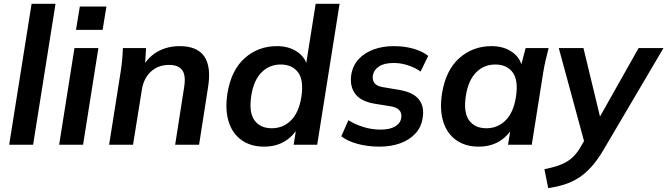

<svg xmlns="http://www.w3.org/2000/svg" viewBox="-20 -756 3486 1003"><path d="M28 0 145 -736H270L153 0Z M289 0 369 -505H494L414 0ZM377 -600 397 -722H536L516 -600Z M550 0 610 -379Q615 -410 618 -442Q621 -474 622 -505H743L737 -405L724 -404Q754 -459 804.5 -487Q855 -515 918 -515Q1010 -515 1047 -461.5Q1084 -408 1067 -301L1020 0H895L942 -301Q952 -363 931.5 -390Q911 -417 864 -417Q806 -417 768 -381.5Q730 -346 721 -287L675 0Z M1359 10Q1290 10 1242 -24Q1194 -58 1174.5 -120.5Q1155 -183 1168 -268Q1188 -390 1258.5 -452.5Q1329 -515 1427 -515Q1490 -515 1534 -484.5Q1578 -454 1587 -402H1576L1629 -736H1754L1637 0H1514L1531 -107H1546Q1521 -53 1473.5 -21.5Q1426 10 1359 10ZM1400 -86Q1458 -86 1499.5 -126.5Q1541 -167 1554 -248Q1568 -336 1537.5 -377.5Q1507 -419 1446 -419Q1388 -419 1347 -378.5Q1306 -338 1293 -258Q1279 -170 1309 -128Q1339 -86 1400 -86Z M1962 10Q1900 10 1847.5 -4.5Q1795 -19 1763 -44L1800 -128Q1835 -106 1878.5 -92.5Q1922 -79 1968 -79Q2017 -79 2044.5 -95.5Q2072 -112 2076 -140Q2080 -165 2066 -180.5Q2052 -196 2019 -201L1938 -214Q1865 -226 1835.5 -266Q1806 -306 1815 -366Q1823 -414 1853.5 -447Q1884 -480 1931.5 -497.5Q1979 -515 2037 -515Q2093 -515 2140 -501.5Q2187 -488 2217 -464L2177 -382Q2150 -402 2112.5 -414.5Q2075 -427 2037 -427Q1987 -427 1960 -409Q1933 -391 1928 -363Q1924 -339 1936 -322.5Q1948 -306 1979 -301L2062 -287Q2137 -275 2167.5 -237.5Q2198 -200 2188 -140Q2181 -92 2150 -58.5Q2119 -25 2071 -7.5Q2023 10 1962 10Z M2480 10Q2411 10 2363 -24Q2315 -58 2295.5 -120.5Q2276 -183 2289 -268Q2309 -390 2379.5 -452.5Q2450 -515 2548 -515Q2611 -515 2655 -484.5Q2699 -454 2708 -402L2698 -399L2726 -505H2846Q2838 -474 2830.5 -442Q2823 -410 2818 -379L2758 0H2634L2651 -107H2667Q2642 -53 2594.5 -21.5Q2547 10 2480 10ZM2521 -86Q2579 -86 2620.5 -126.5Q2662 -167 2675 -248Q2689 -336 2658.5 -377.5Q2628 -419 2567 -419Q2509 -419 2468 -378.5Q2427 -338 2414 -258Q2400 -170 2430 -128Q2460 -86 2521 -86Z M2844 227 2824 128Q2873 118 2907 105Q2941 92 2965.5 71Q2990 50 3010 17L3044 -42L3038 7L2899 -505H3028L3123 -111H3094L3316 -505H3446L3132 28Q3100 82 3067.5 117.5Q3035 153 3000.5 174.5Q2966 196 2927.5 208Q2889 220 2844 227Z"/></svg>

Font: Mulish ExtraLight
Style: Bold Italic
Weight: 700
Italic angle: -9°
Version: Version 3.603